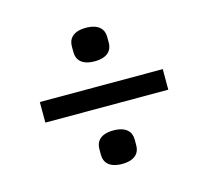

<svg xmlns="http://www.w3.org/2000/svg" viewBox="-81 -656 762 703"><g transform="rotate(-15 300.0 -305.0)"><path d="M533 -266V-344H67V-266ZM300 -47C349 -47 367 -71 367 -99V-122C367 -150 349 -174 300 -174C251 -174 233 -150 233 -122V-99C233 -71 251 -47 300 -47ZM300 -436C349 -436 367 -460 367 -488V-511C367 -539 349 -563 300 -563C251 -563 233 -539 233 -511V-488C233 -460 251 -436 300 -436Z"/></g></svg>

Font: IBM Plex Devanagari Text
Style: Regular
Weight: 450
Designer: Mike Abbink, Paul van der Laan, Pieter van Rosmalen, Erin McLaughlin
Foundry: Bold Monday
Version: Version 1.0